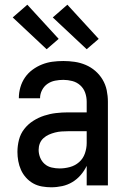

<svg xmlns="http://www.w3.org/2000/svg" viewBox="-20 -787 540 815"><path d="M197 8Q178 8 158 4.5Q138 1 121 -8.5Q104 -18 90.5 -33Q77 -48 69 -66Q61 -84 57.5 -103.5Q54 -123 54 -142Q54 -168 60.5 -193.5Q67 -219 83 -239.5Q99 -260 121 -274Q143 -288 167.5 -296Q192 -304 217.5 -307Q243 -310 269 -310H348V-355Q348 -375 341.5 -393.5Q335 -412 320.5 -425Q306 -438 287 -443Q268 -448 249 -448Q231 -448 213.5 -444.5Q196 -441 181.5 -431Q167 -421 158.5 -404.5Q150 -388 150 -370Q150 -370 150 -370Q150 -370 150 -370H60Q60 -370 60 -370.5Q60 -371 60 -371Q60 -394 66.5 -416.5Q73 -439 86 -458Q99 -477 118 -491Q137 -505 158.5 -513.5Q180 -522 202.5 -525Q225 -528 249 -528Q273 -528 297 -524.5Q321 -521 343.5 -511.5Q366 -502 384.5 -486Q403 -470 415.5 -449Q428 -428 433 -404Q438 -380 438 -355V0H348V-83Q338 -62 322.5 -44Q307 -26 287 -14Q267 -2 244 3Q221 8 197 8ZM233 -72Q255 -72 277 -78Q299 -84 316 -99Q333 -114 340.5 -136Q348 -158 348 -180V-230H269Q255 -230 241 -229Q227 -228 213.5 -224.5Q200 -221 187.5 -215.5Q175 -210 164.5 -200.5Q154 -191 149 -178Q144 -165 144 -151Q144 -134 150.5 -118Q157 -102 169.5 -91Q182 -80 199 -76Q216 -72 233 -72ZM348 -578 204 -713 266 -767 399 -622ZM178 -578 34 -713 96 -767 229 -622Z"/></svg>

Font: Iosevka SS04 Medium
Style: Regular
Weight: 500
Monospace: yes
Designer: Belleve Invis
Foundry: Belleve Invis
Version: Version 19.0.0; ttfautohint (v1.8.4)